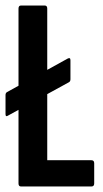

<svg xmlns="http://www.w3.org/2000/svg" viewBox="-21 -675 374 695"><path d="M7 -256Q-1 -251 -1 -262V-331Q-1 -339 5 -342L224 -463Q234 -468 234 -457V-388Q234 -380 228 -377ZM55 0Q46 0 46 -11V-644Q46 -655 55 -655H141Q150 -655 150 -644V-95H310Q320 -95 320 -84V-11Q320 0 310 0Z"/></svg>

Font: Sofia Sans Extra Condensed
Style: Bold
Weight: 700
Designer: Botio Nikoltchev, Ani Petrova
Foundry: lettersoup
Version: Version 4.101